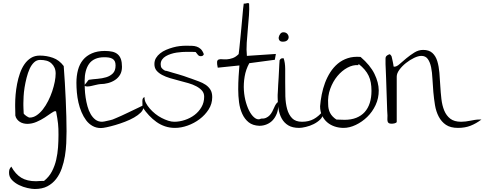

<svg xmlns="http://www.w3.org/2000/svg" viewBox="-20 -835 3167 1255"><path d="M39.1 294.9Q39.1 281.2 41.5 273.4Q43.9 265.6 53.7 253.9Q81.1 303.7 119.1 326.7Q157.2 349.6 214.8 349.6Q216.8 349.6 224.6 349.1Q232.4 348.6 241.2 348.1Q250 347.7 257.3 347.7Q264.6 347.7 267.6 347.7Q300.8 321.3 319.3 285.6Q337.9 250 347.2 210Q356.4 169.9 359.4 127.9Q362.3 85.9 362.3 46.9Q362.3 25.4 361.8 7.8Q361.3 -9.8 359.4 -26.4Q357.4 -43 354.5 -62Q351.6 -81.1 346.7 -106.4Q346.7 -106.4 344.7 -107.4Q342.8 -108.4 340.8 -108.4Q333 -108.4 314.9 -95.7Q296.9 -83 272.5 -66.9Q248 -50.8 218.3 -38.1Q188.5 -25.4 158.2 -25.4Q145.5 -25.4 132.3 -28.8Q119.1 -32.2 108.9 -39.1Q98.6 -45.9 90.8 -56.2Q83 -66.4 80.1 -80.1Q80.1 -84 80.1 -94.2Q80.1 -104.5 79.6 -116.2Q79.1 -127.9 79.1 -138.7V-153.3Q79.1 -182.6 82 -216.8Q85 -251 91.8 -286.6Q98.6 -322.3 110.4 -356Q122.1 -389.6 140.1 -415.5Q158.2 -441.4 182.6 -456.5Q207 -471.7 240.2 -471.7Q285.2 -471.7 326.2 -457Q367.2 -442.4 396.5 -403.3Q400.4 -352.5 403.8 -295.9Q407.2 -239.3 409.7 -182.6Q412.1 -126 413.6 -72.8Q415 -19.5 415 23.4Q415 59.6 413.1 101.6Q411.1 143.6 404.3 185.1Q397.5 226.6 383.8 265.6Q370.1 304.7 346.7 335Q323.2 365.2 289.6 382.8Q255.9 400.4 207 400.4Q188.5 400.4 159.7 394Q130.9 387.7 104 374.5Q77.1 361.3 58.1 341.3Q39.1 321.3 39.1 294.9ZM134.8 -92.8Q136.7 -89.8 141.6 -85Q146.5 -80.1 152.8 -76.2Q159.2 -72.3 164.6 -69.3Q169.9 -66.4 173.8 -66.4Q197.3 -66.4 219.2 -81.1Q241.2 -95.7 260.3 -120.1Q279.3 -144.5 294.9 -175.3Q310.5 -206.1 321.3 -238.3Q332 -270.5 337.9 -300.3Q343.8 -330.1 343.8 -354.5Q343.8 -376 336.4 -392.6Q329.1 -409.2 315.4 -421.4Q301.8 -433.6 283.2 -438.5Q264.6 -443.4 242.2 -443.4Q219.7 -443.4 202.6 -427.2Q185.5 -411.1 173.8 -385.3Q162.1 -359.4 153.8 -326.7Q145.5 -293.9 140.6 -263.2Q135.7 -232.4 134.3 -205.1Q132.8 -177.7 132.8 -161.1Q132.8 -156.2 132.8 -147Q132.8 -137.7 133.3 -127.4Q133.8 -117.2 134.3 -107.4Q134.8 -97.7 134.8 -92.8Z M479.5 -293.9Q479.5 -338.9 489.7 -377.4Q500 -416 522.5 -443.4Q544.9 -470.7 580.6 -486.3Q616.2 -502 665 -502Q693.4 -502 714.4 -497.1Q735.4 -492.2 749.5 -480Q763.7 -467.8 770.5 -447.8Q777.3 -427.7 777.3 -398.4Q777.3 -368.2 765.1 -347.2Q752.9 -326.2 732.4 -312.5Q711.9 -298.8 686.5 -292Q661.1 -285.2 634.8 -285.2Q629.9 -285.2 621.1 -283.2Q612.3 -281.2 601.1 -278.8Q589.8 -276.4 578.1 -273.4Q566.4 -270.5 556.2 -270Q545.9 -269.5 539.6 -271Q533.2 -272.5 533.2 -279.3Q533.2 -280.3 537.6 -285.6Q542 -291 546.9 -296.9Q551.8 -302.7 555.7 -308.6L560.5 -313.5Q586.9 -317.4 617.7 -319.8Q648.4 -322.3 674.3 -330.1Q700.2 -337.9 717.8 -355.5Q735.4 -373 735.4 -407.2Q735.4 -424.8 730 -435.1Q724.6 -445.3 714.4 -451.2Q704.1 -457 690.4 -459Q676.8 -460.9 661.1 -460.9Q627 -460.9 602.1 -449.7Q577.1 -438.5 562.5 -418Q547.9 -397.5 540.5 -369.1Q533.2 -340.8 533.2 -306.6Q533.2 -285.2 534.2 -256.3Q535.2 -227.5 539.6 -198.2Q543.9 -168.9 551.8 -140.1Q559.6 -111.3 572.8 -88.9Q585.9 -66.4 604 -52.7Q622.1 -39.1 647.5 -39.1Q652.3 -39.1 662.1 -41Q671.9 -43 682.1 -45.4Q692.4 -47.9 701.7 -49.8Q710.9 -51.8 715.8 -53.7Q723.6 -56.6 739.3 -63.5Q754.9 -70.3 774.9 -79.1Q794.9 -87.9 816.4 -98.6Q837.9 -109.4 857.4 -118.2Q877 -127 893.1 -135.3Q909.2 -143.6 916 -146.5Q917 -145.5 917 -140.6Q917 -135.7 917 -133.8Q917 -116.2 899.9 -99.1Q882.8 -82 856.4 -66.9Q830.1 -51.8 796.9 -39.1Q763.7 -26.4 733.4 -17.6Q703.1 -8.8 677.7 -3.4Q652.3 2 639.6 2Q609.4 2 585 -11.7Q560.5 -25.4 543 -48.8Q525.4 -72.3 512.7 -102.5Q500 -132.8 492.7 -165Q485.4 -197.3 482.4 -231Q479.5 -264.6 479.5 -293.9Z M912.1 -133.8Q911.1 -136.7 911.1 -147Q911.1 -157.2 911.1 -161.1Q911.1 -164.1 910.6 -170.4Q910.2 -176.8 911.1 -182.6Q912.1 -188.5 915 -193.4Q918 -198.2 924.8 -200.2Q923.8 -180.7 933.6 -162.1Q943.4 -143.6 959 -125.5Q974.6 -107.4 994.6 -91.3Q1014.6 -75.2 1036.6 -64Q1058.6 -52.7 1079.6 -45.9Q1100.6 -39.1 1119.1 -39.1Q1153.3 -39.1 1188.5 -50.8Q1223.6 -62.5 1251.5 -83.5Q1279.3 -104.5 1296.9 -134.8Q1314.5 -165 1314.5 -203.1Q1314.5 -226.6 1300.3 -242.7Q1286.1 -258.8 1263.2 -271Q1240.2 -283.2 1211.4 -291.5Q1182.6 -299.8 1151.9 -307.6Q1121.1 -315.4 1091.8 -324.2Q1062.5 -333 1039.6 -345.2Q1016.6 -357.4 1002.9 -374Q989.3 -390.6 989.3 -416Q989.3 -438.5 999.5 -455.6Q1009.8 -472.7 1026.9 -486.3Q1043.9 -500 1065.9 -509.3Q1087.9 -518.6 1110.4 -524.9Q1132.8 -531.2 1154.8 -533.7Q1176.8 -536.1 1194.3 -536.1Q1216.8 -536.1 1233.9 -535.6Q1251 -535.2 1265.6 -530.3Q1280.3 -525.4 1292 -514.6Q1303.7 -503.9 1312.5 -480.5Q1308.6 -472.7 1304.2 -470.2Q1299.8 -467.8 1292 -467.8Q1281.2 -467.8 1273.9 -476.1Q1266.6 -484.4 1258.8 -495.1Q1255.9 -495.1 1247.1 -495.6Q1238.3 -496.1 1229 -496.1Q1219.7 -496.1 1211.4 -496.1Q1203.1 -496.1 1199.2 -496.1Q1187.5 -496.1 1170.4 -495.1Q1153.3 -494.1 1134.3 -491.2Q1115.2 -488.3 1097.2 -482.4Q1079.1 -476.6 1064 -467.8Q1048.8 -459 1039.6 -445.8Q1030.3 -432.6 1030.3 -415Q1030.3 -399.4 1036.6 -390.6Q1043 -381.8 1058.6 -373Q1065.4 -373 1079.1 -368.7Q1092.8 -364.3 1109.9 -359.4Q1127 -354.5 1146 -349.1Q1165 -343.8 1182.1 -337.9Q1199.2 -332 1212.4 -327.1Q1225.6 -322.3 1232.4 -320.3Q1255.9 -311.5 1280.3 -302.7Q1304.7 -293.9 1324.2 -280.8Q1343.8 -267.6 1355.5 -248.5Q1367.2 -229.5 1367.2 -200.2Q1367.2 -156.2 1343.8 -119.6Q1320.3 -83 1284.7 -56.2Q1249 -29.3 1206.5 -14.2Q1164.1 1 1124 1Q1088.9 1 1058.6 -9.3Q1028.3 -19.5 1002.4 -38.1Q976.6 -56.6 954.1 -80.6Q931.6 -104.5 912.1 -133.8Z M1403.3 -392.6Q1397.5 -418.9 1398.9 -430.7Q1400.4 -442.4 1409.2 -445.8Q1418 -449.2 1432.1 -447.8Q1446.3 -446.3 1463.4 -447.3Q1480.5 -448.2 1500.5 -455.1Q1520.5 -461.9 1540 -481.4Q1542 -492.2 1544.4 -518.1Q1546.9 -543.9 1550.3 -577.1Q1553.7 -610.4 1557.1 -647Q1560.5 -683.6 1563.5 -716.8Q1566.4 -750 1568.8 -775.4Q1571.3 -800.8 1573.2 -811.5H1581.1Q1584 -811.5 1587.9 -812.5Q1591.8 -813.5 1595.7 -814.5Q1599.6 -815.4 1602.5 -814.9Q1605.5 -814.5 1608.4 -810.5Q1610.4 -777.3 1607.4 -735.4Q1604.5 -693.4 1600.1 -647.5Q1595.7 -601.6 1592.8 -555.7Q1589.8 -509.8 1593.8 -469.7L1783.2 -482.4L1776.4 -444.3L1609.4 -421.9Q1586.9 -380.9 1579.1 -334.5Q1571.3 -288.1 1574.2 -244.6Q1577.1 -201.2 1588.4 -163.1Q1599.6 -125 1615.7 -98.6Q1631.8 -72.3 1650.4 -61Q1668.9 -49.8 1686.5 -59.6Q1705.1 -58.6 1719.2 -64.9Q1733.4 -71.3 1743.2 -82Q1752.9 -92.8 1759.8 -106Q1766.6 -119.1 1772 -131.8Q1777.3 -144.5 1783.7 -154.3Q1790 -164.1 1797.9 -168.9Q1797.9 -167 1798.3 -157.7Q1798.8 -148.4 1798.8 -145.5Q1798.8 -117.2 1789.1 -92.3Q1779.3 -67.4 1763.2 -49.8Q1747.1 -32.2 1724.1 -22.5Q1701.2 -12.7 1674.8 -12.7Q1631.8 -14.6 1605.5 -35.6Q1579.1 -56.6 1563.5 -90.8Q1547.9 -125 1542.5 -166.5Q1537.1 -208 1537.1 -251Q1537.1 -293.9 1539.6 -334.5Q1542 -375 1544.9 -407.2Z M1794.9 -214.8Q1795.9 -222.7 1796.4 -240.2Q1796.9 -257.8 1798.3 -280.3Q1799.8 -302.7 1801.3 -327.1Q1802.7 -351.6 1803.7 -374Q1804.7 -396.5 1805.7 -414.6Q1806.6 -432.6 1807.6 -441.4Q1812.5 -449.2 1816.9 -451.7Q1821.3 -454.1 1828.1 -454.1Q1829.1 -454.1 1831.1 -454.1Q1833 -454.1 1834 -454.1Q1843.8 -425.8 1844.2 -384.8Q1844.7 -343.8 1844.2 -297.4Q1843.8 -251 1845.2 -205.1Q1846.7 -159.2 1856.9 -122.1Q1867.2 -85 1889.6 -62Q1912.1 -39.1 1954.1 -39.1Q1998 -39.1 2030.3 -56.6Q2062.5 -74.2 2088.9 -106.4Q2088.9 -105.5 2089.8 -100.1Q2090.8 -94.7 2090.8 -92.8Q2090.8 -71.3 2072.8 -53.7Q2054.7 -36.1 2030.3 -23.9Q2005.9 -11.7 1979 -5.4Q1952.1 1 1935.5 1Q1891.6 1 1864.3 -15.6Q1836.9 -32.2 1821.3 -60.5Q1805.7 -88.9 1800.3 -125Q1794.9 -161.1 1794.9 -199.2ZM1828.1 -562.5Q1812.5 -562.5 1806.2 -571.8Q1799.8 -581.1 1802.2 -592.8Q1804.7 -604.5 1812.5 -614.3Q1820.3 -624 1832 -624Q1848.6 -624 1857.4 -614.3Q1866.2 -604.5 1866.7 -592.8Q1867.2 -581.1 1857.9 -571.8Q1848.6 -562.5 1828.1 -562.5Z M2072.3 -140.6Q2075.2 -177.7 2083 -217.3Q2090.8 -256.8 2104.5 -293.5Q2118.2 -330.1 2138.7 -362.3Q2159.2 -394.5 2187.5 -418.5Q2215.8 -442.4 2252.9 -454.6Q2290 -466.8 2336.9 -462.9Q2400.4 -408.2 2427.7 -352.1Q2455.1 -295.9 2455.6 -244.6Q2456.1 -193.4 2435.1 -148.4Q2414.1 -103.5 2380.4 -70.8Q2346.7 -38.1 2305.7 -18.6Q2264.6 1 2225.6 1Q2195.3 1 2167.5 -8.3Q2139.6 -17.6 2118.7 -35.6Q2097.7 -53.7 2085 -80.1Q2072.3 -106.4 2072.3 -140.6ZM2408.2 -241.2Q2408.2 -270.5 2403.8 -294.9Q2399.4 -319.3 2389.6 -339.8Q2379.9 -360.4 2363.8 -379.4Q2347.7 -398.4 2324.2 -417L2322.3 -409.2Q2287.1 -412.1 2251 -392.6Q2214.8 -373 2185.5 -337.9Q2156.2 -302.7 2138.7 -254.9Q2121.1 -207 2125 -153.3Q2125 -121.1 2137.7 -96.7Q2150.4 -72.3 2178.7 -53.7Q2181.6 -53.7 2189.5 -53.2Q2197.3 -52.7 2205.6 -52.7Q2213.9 -52.7 2221.7 -52.2Q2229.5 -51.8 2231.4 -51.8Q2275.4 -51.8 2308.6 -64.9Q2341.8 -78.1 2363.8 -102.5Q2385.7 -127 2397 -162.1Q2408.2 -197.3 2408.2 -241.2Z M2734.4 -469.7Q2713.9 -469.7 2686.5 -456.5Q2659.2 -443.4 2633.8 -423.3Q2608.4 -403.3 2590.8 -379.4Q2573.2 -355.5 2573.2 -334V-39.1Q2573.2 -35.2 2568.8 -32.7Q2564.5 -30.3 2559.1 -28.8Q2553.7 -27.3 2547.9 -26.9Q2542 -26.4 2539.1 -26.4Q2526.4 -26.4 2520.5 -30.8Q2514.6 -35.2 2513.2 -43Q2511.7 -50.8 2512.2 -60.5Q2512.7 -70.3 2512.7 -80.1Q2511.7 -87.9 2510.7 -114.3L2508.8 -173.8Q2507.8 -208 2506.3 -246.6Q2504.9 -285.2 2503.9 -319.8Q2502.9 -354.5 2501.5 -380.4Q2500 -406.2 2500 -415V-452.1Q2500 -458 2502 -462.9Q2503.9 -467.8 2509.8 -472.2Q2515.6 -476.6 2526.4 -480.5Q2529.3 -480.5 2533.7 -475.1Q2538.1 -469.7 2539.1 -467.8Q2540 -463.9 2542.5 -454.1Q2544.9 -444.3 2546.9 -434.1Q2548.8 -423.8 2550.8 -414.1Q2552.7 -404.3 2552.7 -400.4Q2553.7 -399.4 2555.7 -399.4Q2557.6 -399.4 2559.6 -399.4Q2573.2 -399.4 2592.3 -416.5Q2611.3 -433.6 2636.2 -454.1Q2661.1 -474.6 2688.5 -491.7Q2715.8 -508.8 2746.1 -508.8Q2784.2 -508.8 2806.2 -488.8Q2828.1 -468.8 2838.4 -435.1Q2848.6 -401.4 2852.1 -359.4Q2855.5 -317.4 2857.9 -273.9Q2860.4 -230.5 2865.2 -188Q2870.1 -145.5 2883.8 -112.3Q2897.5 -79.1 2923.3 -59.1Q2949.2 -39.1 2994.1 -39.1Q3008.8 -39.1 3023.9 -41Q3039.1 -43 3053.7 -45.9Q3068.4 -48.8 3083.5 -51.3Q3098.6 -53.7 3114.3 -53.7Q3116.2 -53.7 3121.6 -53.7Q3127 -53.7 3127 -53.7Q3091.8 -27.3 3055.7 -13.2Q3019.5 1 2973.6 1Q2924.8 1 2895 -19Q2865.2 -39.1 2847.7 -72.8Q2830.1 -106.4 2823.2 -148.4Q2816.4 -190.4 2812.5 -233.9Q2808.6 -277.3 2806.6 -319.8Q2804.7 -362.3 2797.9 -395.5Q2791 -428.7 2776.4 -449.2Q2761.7 -469.7 2734.4 -469.7Z"/></svg>

Font: The Girl Next Door
Style: Regular
Weight: 400
Designer: Kimberly Geswein
Foundry: Kimberly Geswein
Version: Version 1.002 2010